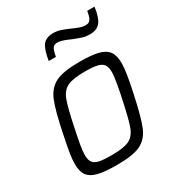

<svg xmlns="http://www.w3.org/2000/svg" viewBox="-174 -820 856 934"><g transform="rotate(-30 254.5 -353.0)"><path d="M33 -99Q33 -124 38.5 -158Q44 -192 57 -254Q81 -373 102.5 -424.5Q124 -476 167 -497Q210 -518 300 -518Q368 -518 405.5 -508.5Q443 -499 459.5 -476Q476 -453 476 -410Q476 -363 452 -254Q427 -135 406 -84Q385 -33 342.5 -12.5Q300 8 210 8Q141 8 103.5 -1.5Q66 -11 49.5 -33.5Q33 -56 33 -99ZM390 -254 395 -277Q397 -286 405 -329.5Q413 -373 413 -398Q413 -425 402.5 -439Q392 -453 368 -458.5Q344 -464 300 -464Q232 -464 201.5 -449Q171 -434 156 -395Q141 -356 120 -254Q108 -197 102.5 -165Q97 -133 97 -111Q97 -84 107.5 -70Q118 -56 141.5 -51Q165 -46 210 -46Q278 -46 308.5 -60.5Q339 -75 354 -114Q369 -153 390 -254ZM260 -703Q281 -703 301 -696.5Q321 -690 350 -677Q375 -666 388.5 -661.5Q402 -657 418 -657Q436 -657 444.5 -669.5Q453 -682 458 -714H499Q491 -656 472 -632Q453 -608 412 -608Q391 -608 373.5 -613.5Q356 -619 323 -632Q319 -634 304.5 -640Q290 -646 277.5 -649.5Q265 -653 254 -653Q236 -653 228 -641Q220 -629 214 -596H174Q183 -655 201 -679Q219 -703 260 -703Z"/></g></svg>

Font: Saira Semi Condensed Light
Style: Italic
Weight: 300
Width: 4
Italic angle: -12°
Designer: Hector Gatti with collaboration of the Omnibus-Type team
Foundry: Omnibus-Type
Version: Version 1.001; ttfautohint (v1.8)